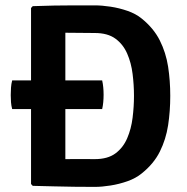

<svg xmlns="http://www.w3.org/2000/svg" viewBox="-20 -708 714 733"><path d="M630 -342Q630 -283.5 621.8 -229.8Q613.5 -176 590.2 -129.2Q567 -82.5 520.5 -45.5Q498.5 -27.5 466.8 -16.2Q435 -5 402 0.2Q369 5.5 342 5.5Q300.5 5.5 262.8 5Q225 4.5 186.8 3.5Q148.5 2.5 105 1.5L98.5 -5.5V-677.5L105 -684.5Q148.5 -686 186.8 -686.8Q225 -687.5 262.8 -687.5Q300.5 -687.5 342 -687.5Q369 -687.5 402 -682.5Q435 -677.5 466.8 -666.5Q498.5 -655.5 520.5 -637.5Q566.5 -600.5 590 -553.8Q613.5 -507 621.8 -453.5Q630 -400 630 -342ZM491.5 -342Q491.5 -383.5 486.2 -425.8Q481 -468 465.5 -503.5Q450 -539 420.5 -560.5Q391 -582 342 -582Q313 -582 286.5 -582.5Q260 -583 229.5 -583V-100.5Q260 -101 286.5 -100.8Q313 -100.5 342 -100.5Q391 -100.5 420.5 -122.2Q450 -144 465.5 -180Q481 -216 486.2 -258.5Q491.5 -301 491.5 -342ZM26.5 -291.5Q23 -304.5 22 -317.8Q21 -331 21 -345Q21 -358.5 22 -373.2Q23 -388 26.5 -401H370Q373 -388 374.2 -374.5Q375.5 -361 375.5 -346.5Q375.5 -331.5 374.2 -318Q373 -304.5 370 -291.5Z"/></svg>

Font: Signika Light SemiBold
Style: Regular
Weight: 600
Version: Version 2.003;gftools[0.9.32]